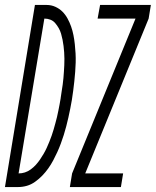

<svg xmlns="http://www.w3.org/2000/svg" viewBox="-60 -755 629 775"><path d="M222 0 231 -55 487 -680H334L344 -735H549L540 -680L284 -55H437L428 0ZM-40 0 81 -735H128Q147 -735 163.5 -727.5Q180 -720 192 -708Q204 -696 212.5 -680.5Q221 -665 227 -648Q233 -631 236.5 -613Q240 -595 242 -576.5Q244 -558 245 -539.5Q246 -521 245.5 -502.5Q245 -484 243.5 -465Q242 -446 240 -427Q238 -408 235.5 -389Q233 -370 230 -351Q227 -334 223.5 -316Q220 -298 216 -280.5Q212 -263 207.5 -245.5Q203 -228 197.5 -210.5Q192 -193 185.5 -175.5Q179 -158 171.5 -141.5Q164 -125 155 -108Q146 -91 135 -75.5Q124 -60 111 -46.5Q98 -33 82 -21.5Q66 -10 48.5 -5Q31 0 13 0ZM15 -55Q28 -55 40.5 -59Q53 -63 64.5 -71.5Q76 -80 85 -90Q94 -100 101.5 -111Q109 -122 116 -134Q123 -146 128.5 -158Q134 -170 139 -182.5Q144 -195 148.5 -207.5Q153 -220 156.5 -232.5Q160 -245 163.5 -257.5Q167 -270 170 -282.5Q173 -295 175.5 -308Q178 -321 180.5 -333.5Q183 -346 185 -359V-360Q185 -360 185 -360Q185 -360 185 -360Q187 -374 189 -387Q191 -400 193 -413Q195 -426 196 -439.5Q197 -453 198 -466Q199 -479 199.5 -492Q200 -505 200 -518Q200 -531 199 -544Q198 -557 196.5 -569.5Q195 -582 192.5 -594.5Q190 -607 186.5 -619Q183 -631 177 -641.5Q171 -652 163 -661.5Q155 -671 143.5 -675.5Q132 -680 119 -680Z"/></svg>

Font: Iosevka SS04 Light Oblique
Style: Regular
Weight: 300
Italic angle: -9°
Monospace: yes
Designer: Belleve Invis
Foundry: Belleve Invis
Version: Version 19.0.0; ttfautohint (v1.8.4)